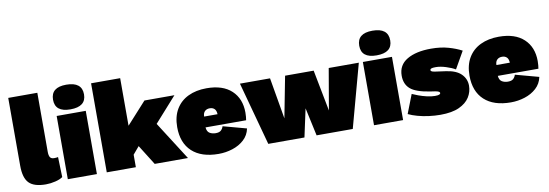

<svg xmlns="http://www.w3.org/2000/svg" viewBox="-56 -1106 4275 1495"><g transform="rotate(-10 2082.0 -358.5)"><path d="M267 -704V-237Q267 -208 276 -194Q285 -180 308 -180Q326 -180 339 -183L344 -24Q324 -9 285.5 0.5Q247 10 210 10Q117 10 77 -30.5Q37 -71 37 -168V-704Z M614 -500V0H384V-500ZM499 -727Q623 -727 623 -629Q623 -532 499 -532Q378 -532 378 -629Q378 -727 499 -727Z M922 -704V-328L1078 -500H1315L1140 -304L1334 0H1071L972 -158L922 -99V0H692V-704Z M1576 10Q1440 10 1366.5 -58Q1293 -126 1293 -251Q1293 -334 1327.5 -392Q1362 -450 1424.5 -480Q1487 -510 1570 -510Q1698 -510 1767 -445.5Q1836 -381 1836 -271Q1836 -255 1834.5 -237.5Q1833 -220 1831 -211H1510Q1513 -177 1533.5 -165Q1554 -153 1581 -153Q1610 -153 1623.5 -166Q1637 -179 1642 -197L1827 -147Q1816 -94 1777.5 -59Q1739 -24 1685.5 -7Q1632 10 1576 10ZM1514 -296H1620Q1619 -325 1605 -338.5Q1591 -352 1568 -352Q1543 -352 1528.5 -337.5Q1514 -323 1514 -296Z M2535 -500H2773L2637 0H2351L2303 -222L2255 0H1969L1833 -500H2071L2127 -174L2190 -500H2416L2479 -174Z M3035 -500V0H2805V-500ZM2920 -727Q3044 -727 3044 -629Q3044 -532 2920 -532Q2799 -532 2799 -629Q2799 -727 2920 -727Z M3329 10Q3285 10 3238.5 4Q3192 -2 3150.5 -13.5Q3109 -25 3078 -40L3136 -189Q3153 -181 3184 -169.5Q3215 -158 3249.5 -150Q3284 -142 3312 -142Q3338 -142 3347 -146.5Q3356 -151 3356 -158Q3356 -163 3349.5 -168Q3343 -173 3320 -177L3280 -183Q3170 -200 3127 -237.5Q3084 -275 3084 -342Q3084 -426 3155 -468Q3226 -510 3345 -510Q3421 -510 3481 -493Q3541 -476 3586 -452L3509 -317Q3481 -334 3436.5 -348Q3392 -362 3356 -362Q3331 -362 3321.5 -358Q3312 -354 3312 -345Q3312 -341 3318 -336.5Q3324 -332 3343 -329L3429 -317Q3510 -306 3548.5 -267.5Q3587 -229 3587 -175Q3587 -126 3560.5 -84Q3534 -42 3477.5 -16Q3421 10 3329 10Z M3887 10Q3751 10 3677.5 -58Q3604 -126 3604 -251Q3604 -334 3638.5 -392Q3673 -450 3735.5 -480Q3798 -510 3881 -510Q4009 -510 4078 -445.5Q4147 -381 4147 -271Q4147 -255 4145.5 -237.5Q4144 -220 4142 -211H3821Q3824 -177 3844.5 -165Q3865 -153 3892 -153Q3921 -153 3934.5 -166Q3948 -179 3953 -197L4138 -147Q4127 -94 4088.5 -59Q4050 -24 3996.5 -7Q3943 10 3887 10ZM3825 -296H3931Q3930 -325 3916 -338.5Q3902 -352 3879 -352Q3854 -352 3839.5 -337.5Q3825 -323 3825 -296Z"/></g></svg>

Font: Prodigy Sans Black
Style: Regular
Weight: 900
Designer: Wei Huang
Foundry: Wei Huang
Version: Version 1.003; ttfautohint (v1.8.3)